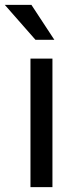

<svg xmlns="http://www.w3.org/2000/svg" viewBox="-49 -769 317 789"><path d="M166.5 -528.3V0H76.2V-528.3ZM80.1 -749 174.3 -605.5H96.7L-29.3 -749Z"/></svg>

Font: Vazirmatn RD
Style: Regular
Weight: 400
Designer: Saber Rastikerdar
Foundry: Saber Rastikerdar
Version: Version 32.102